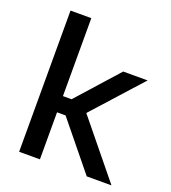

<svg xmlns="http://www.w3.org/2000/svg" viewBox="-124 -754 753 846"><g transform="rotate(20 253.0 -331.0)"><path d="M379 0 199.5 -220.5H151V-296.5H200L372 -489H486.5L272.5 -251.5V-273L495 0ZM62 0V-662H159.5V0Z"/></g></svg>

Font: Anek Telugu Medium
Style: Regular
Weight: 500
Designer: Omkar Bhoir (Telugu), Yesha Goshar (Latin)
Foundry: Ek Type
Version: Version 1.003